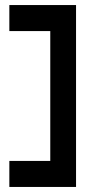

<svg xmlns="http://www.w3.org/2000/svg" viewBox="-20 -670 344 760"><path d="M17 -33V70H281V-650H17V-547H179V-33Z"/></svg>

Font: Charger Sport
Style: BlkExt
Weight: 900
Designer: Jasper
Foundry: Cannot Into Space Fonts
Version: Version 1.1